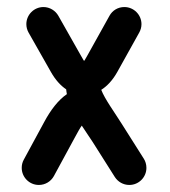

<svg xmlns="http://www.w3.org/2000/svg" viewBox="-20 -525 486 548"><path d="M292.5 -480 230 -367.7C220.7 -351.1 220.7 -351.6 220.2 -351.6C219.2 -351.6 219.2 -351.6 210.4 -367.2L146.5 -480C138.2 -494.6 122.1 -504.9 104 -504.9C77.1 -504.9 55.2 -482.9 55.2 -456.1C55.2 -447.3 57.6 -439 61.5 -432.1L125.5 -319.3C138.2 -296.9 152.8 -280.8 168.9 -270C169.4 -265.6 169.9 -260.7 170.9 -256.3C146 -239.3 124.5 -210.9 106.4 -177.2L47.9 -69.3C43.9 -62 42 -54.2 42 -45.9C42 -19 64 2.9 90.8 2.9C109.4 2.9 125.5 -7.3 133.8 -22.5L192.4 -130.4C201.7 -147.5 208 -159.2 213.4 -166.5C225.6 -147.5 236.8 -131.8 244.6 -119.6L307.6 -20C316.4 -6.3 331.5 2.9 349.1 2.9C376 2.9 397.9 -19 397.9 -45.9C397.9 -55.7 395 -64.9 390.6 -71.8L327.6 -171.4C307.1 -204.1 278.8 -242.7 269 -268.6C285.2 -278.8 301.3 -295.4 314.9 -319.8L377.4 -432.1C381.3 -439 383.8 -447.3 383.8 -456.1C383.8 -482.9 361.8 -504.9 335 -504.9C316.4 -504.9 300.8 -495.1 292.5 -480Z"/></svg>

Font: Velvelyne Book
Style: Bold
Weight: 700
Designer: Manon Van der Borght et Mariel Nils
Foundry: Velvetyne
Version: Version 1.070;Glyphs 3.3.1 (3343)